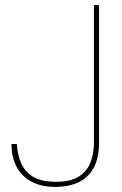

<svg xmlns="http://www.w3.org/2000/svg" viewBox="-20 -720 477 752"><path d="M196 12Q141 12 102.5 -9Q64 -30 44.5 -67.5Q25 -105 25 -156H46Q48 -118 61.5 -84Q75 -50 107.5 -29Q140 -8 199 -8Q257 -8 289.5 -29Q322 -50 335 -85.5Q348 -121 348 -162V-700H368V-162Q368 -75 324 -31.5Q280 12 196 12Z"/></svg>

Font: DM Sans 28pt Thin
Style: Regular
Weight: 250
Version: Version 4.004;gftools[0.9.30]